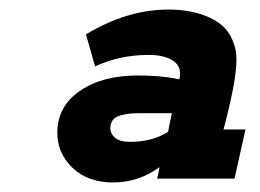

<svg xmlns="http://www.w3.org/2000/svg" viewBox="-20 -785 544 402"><path d="M314 -435Q270 -403 217 -403Q164 -403 132 -433.5Q100 -464 100 -507Q100 -562 147 -594.5Q194 -627 269 -627Q318 -627 355 -619L356 -621Q357 -624 357 -631Q357 -650 339 -660Q321 -670 291 -670Q231 -670 179 -646L160 -713Q246 -765 333 -765Q384 -765 421.5 -747Q459 -729 470 -692Q475 -680 475 -658Q475 -616 448 -514H494L471 -411H309Q313 -427 314 -435ZM332 -509Q334 -522 340 -548H271Q243 -548 227 -541.5Q211 -535 211 -516Q211 -505 221 -496.5Q231 -488 252 -488Q299 -488 332 -509Z"/></svg>

Font: Arvo
Style: Bold Italic
Weight: 700
Italic angle: -13°
Designer: Anton Koovit (Cyrillic Expansion: Cyreal)
Foundry: Anton Koovit, Yassin Baggar
Version: Version 3.000